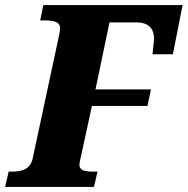

<svg xmlns="http://www.w3.org/2000/svg" viewBox="-44 -734 737 754"><path d="M-24 0H325L339 -60H323C292 -60 268 -64 268 -86C268 -95 270 -102 274 -120L317 -318H535L549 -383H331L386 -646H492C543 -646 561 -618 561 -581C561 -575 557 -544 555 -521H635L673 -714H126L114 -654H126C164 -654 192 -650 192 -623C192 -608 184 -580 180 -558L85 -115C77 -68 40 -60 2 -60H-10Z"/></svg>

Font: Noto Serif SemiCondensed Black
Style: Italic
Weight: 900
Width: 4
Italic angle: -12°
Designer: Monotype Design Team
Foundry: Monotype Imaging Inc.
Version: Version 2.014